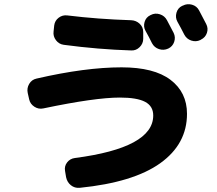

<svg xmlns="http://www.w3.org/2000/svg" viewBox="-20 -851 1040 921"><path d="M703 -779Q724 -790 747 -782.5Q770 -775 781 -754Q782 -752 813 -693Q823 -672 815.5 -650Q808 -628 787 -618Q765 -608 742.5 -615.5Q720 -623 709 -644Q695 -673 678 -703Q667 -723 673.5 -745.5Q680 -768 701 -778ZM935 -801Q968 -738 969 -736Q980 -715 972.5 -693Q965 -671 944 -661L941 -659Q920 -649 897.5 -656.5Q875 -664 864 -685Q859 -695 848 -716Q837 -737 831 -747Q820 -767 826.5 -790Q833 -813 854 -823L857 -824Q878 -835 901 -828.5Q924 -822 935 -801ZM120 -374 113 -405Q108 -428 120 -448.5Q132 -469 155 -474Q389 -528 563 -528Q719 -528 798 -468Q877 -408 877 -305Q877 -160 748.5 -68Q620 24 362 50Q338 52 320 37.5Q302 23 297 -1L292 -31Q288 -54 302 -72Q316 -90 339 -93Q715 -142 715 -297Q715 -342 676 -362.5Q637 -383 555 -383Q436 -383 188 -331Q165 -326 145 -339Q125 -352 120 -374ZM303 -777Q450 -759 609 -754Q633 -753 650 -737Q667 -721 667 -697V-665Q667 -642 650 -625Q633 -608 610 -609Q451 -614 286 -636Q263 -639 248.5 -658Q234 -677 237 -700L240 -729Q243 -752 261.5 -766Q280 -780 303 -777Z"/></svg>

Font: Rounded Mplus 1c ExtraBold
Style: Regular
Weight: 800
Version: Version 1.059.20150529